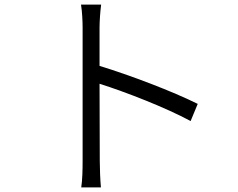

<svg xmlns="http://www.w3.org/2000/svg" viewBox="-20 -791 1040 839"><path d="M341 -87C341 -50 340 -3 335 28H421C418 -4 416 -55 416 -87L415 -425C526 -390 704 -321 813 -262L844 -337C736 -391 547 -463 415 -503V-670C415 -698 418 -741 422 -771H334C339 -741 341 -697 341 -670C341 -586 341 -139 341 -87Z"/></svg>

Font: Noto Sans KR DemiLight
Style: Regular
Weight: 350
Designer: Ryoko NISHIZUKA 西塚涼子 (kana, bopomofo & ideographs); Paul D. Hunt (Latin, Greek & Cyrillic); Sandoll Communications 산돌커뮤니
Foundry: Adobe
Version: Version 2.004;hotconv 1.0.118;makeotfexe 2.5.65603